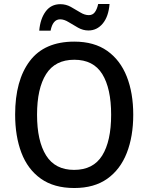

<svg xmlns="http://www.w3.org/2000/svg" viewBox="-20 -985 744 964"><path d="M649 -409Q649 -300 616.5 -217Q584 -134 518.5 -87.5Q453 -41 353 -41Q251 -41 185 -88Q119 -135 87.5 -218Q56 -301 56 -410Q56 -581 129.5 -678.5Q203 -776 353 -776Q453 -776 518.5 -729.5Q584 -683 616.5 -600.5Q649 -518 649 -409ZM166 -409Q166 -277 211.5 -204.5Q257 -132 352 -132Q448 -132 493 -204Q538 -276 538 -409Q538 -541 493.5 -613Q449 -685 353 -685Q257 -685 211.5 -613Q166 -541 166 -409ZM177 -831Q182 -890 209 -927Q236 -964 283 -964Q311 -964 335.5 -950.5Q360 -937 382.5 -923Q405 -909 426 -909Q445 -909 456 -923.5Q467 -938 473 -965H530Q525 -902 496 -867Q467 -832 424 -832Q397 -832 372 -846Q347 -860 324.5 -874Q302 -888 282 -888Q245 -888 234 -831Z"/></svg>

Font: Noto Sans Tamil UI SemiCondensed Medium
Style: Regular
Weight: 500
Width: 4
Designer: Jelle Bosma - Monotype Design Team
Foundry: Monotype Imaging Inc.
Version: Version 2.004; ttfautohint (v1.8.4.7-5d5b)